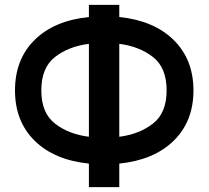

<svg xmlns="http://www.w3.org/2000/svg" viewBox="-20 -770 858 790"><path d="M470.8 -96.9V0H345.8V-96.9Q203.1 -111.5 122.4 -191.1Q41.7 -270.8 41.7 -397.9Q41.7 -526 122.4 -605.7Q203.1 -685.4 345.8 -700V-750H470.8V-700Q613.5 -685.4 694.8 -605.2Q776 -525 776 -397.9Q776 -270.8 694.8 -191.1Q613.5 -111.5 470.8 -96.9ZM345.8 -207.3V-589.6Q262.5 -579.2 206.2 -535.4Q150 -491.7 150 -397.9Q150 -305.2 206.2 -261.5Q262.5 -217.7 345.8 -207.3ZM665.6 -397.9Q665.6 -491.7 609.4 -535.4Q553.1 -579.2 470.8 -589.6V-207.3Q553.1 -217.7 609.4 -261.5Q665.6 -305.2 665.6 -397.9Z"/></svg>

Font: Vladivostok Bold
Style: Regular
Weight: 700
Width: 4
Designer: Michael Sharanda
Foundry: Michael Sharanda
Version: Version 1.005